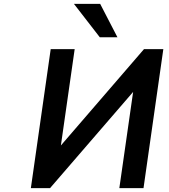

<svg xmlns="http://www.w3.org/2000/svg" viewBox="-20 -973 872 993"><path d="M238.8 0 668.5 -497.6 597.2 0H722.2L824.7 -718.8H724.6L294.9 -220.7L366.2 -718.8H242.2L139.6 0ZM587.4 -780.3 498 -953.1H362.3L496.1 -780.3Z"/></svg>

Font: Winston SemiBold
Style: Italic
Weight: 600
Italic angle: -8.13011°
Designer: Vernon Adams, Kim Jin-seong, David Berlow, Cristiano Sobral
Foundry: The Winston Project Authors
Version: Version 3.004